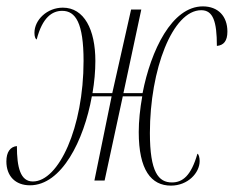

<svg xmlns="http://www.w3.org/2000/svg" viewBox="-30 -566 733 602"><path d="M64 15C163 15 233 -125 258 -264H320L266 0H298L355 -264H416C409 -225 405 -186 405 -152C405 -33 444 16 506 16C559 16 596 -24 596 -61C596 -72 593 -83 589 -84C569 -14 542 6 509 6C467 6 440 -26 440 -149C440 -348 511 -534 601 -534C638 -534 650 -499 650 -422C671 -424 683 -437 683 -467C683 -515 654 -546 606 -546C509 -546 443 -408 417 -274H357L413 -536H381L322 -274H260C266 -309 269 -343 269 -375C269 -473 234 -542 167 -542C118 -542 78 -504 78 -463C78 -451 81 -444 85 -442C103 -512 134 -532 165 -532C207 -532 232 -494 232 -375C232 -166 154 3 73 3C34 3 23 -41 23 -108C2 -106 -10 -89 -10 -60C-10 -14 18 15 64 15Z"/></svg>

Font: Noto Serif Display ExtraCondensed ExtraLight
Style: Italic
Weight: 200
Width: 2
Italic angle: -12°
Designer: Monotype Design Team
Foundry: Monotype Imaging Inc.
Version: Version 2.009